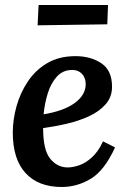

<svg xmlns="http://www.w3.org/2000/svg" viewBox="-20 -735 512 766"><path d="M281 -511Q342 -511 384.5 -482.5Q427 -454 427 -389Q427 -348 401.5 -319Q376 -290 334.5 -271Q293 -252 245 -241Q197 -230 152 -224Q152 -136 180.5 -101.5Q209 -67 250 -67Q270 -67 295.5 -75.5Q321 -84 346.5 -107Q372 -130 391 -171L439 -147Q397 -55 342.5 -22Q288 11 226 11Q133 11 82 -44.5Q31 -100 31 -206Q31 -258 46 -311.5Q61 -365 91.5 -410.5Q122 -456 169 -483.5Q216 -511 281 -511ZM269 -456Q231 -456 207 -429.5Q183 -403 170.5 -362.5Q158 -322 154 -279Q234 -292 278 -324Q322 -356 322 -400Q321 -427 306 -441.5Q291 -456 269 -456ZM130 -634 134 -715H411L408 -638Z"/></svg>

Font: Lora SemiBold
Style: Italic
Weight: 600
Italic angle: -3°
Designer: Olga Karpushina, Alexei Vanyashin (Cyrillic)
Foundry: Cyreal
Version: Version 3.011; ttfautohint (v1.8.4.7-5d5b)